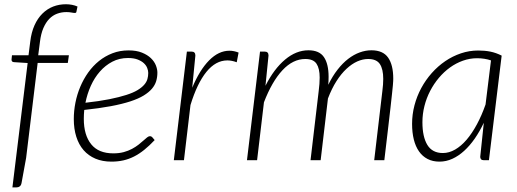

<svg xmlns="http://www.w3.org/2000/svg" viewBox="-20 -736 2373 882"><path d="M153 -447 100 -10.5 79 104.5Q77 115.5 70.5 120.2Q64 125 54.5 125H37L107 -446.5L44 -450.5Q33 -451.5 33 -461.5Q33 -462 33.2 -464.8Q33.5 -467.5 35 -482H111L119 -545Q124 -587.5 138.5 -619.8Q153 -652 174.8 -673.5Q196.5 -695 224 -705.8Q251.5 -716.5 283 -716.5Q297 -716.5 311 -713.8Q325 -711 336 -706L331 -682Q330.5 -676.5 323.5 -676.5Q318 -676.5 308 -678.5Q298 -680.5 285 -680.5Q262.5 -680.5 242.2 -673Q222 -665.5 206.2 -649.2Q190.5 -633 179.2 -607Q168 -581 163.5 -543.5L155.5 -482H296.5L291.5 -447Z M703 -402.5Q703 -382 697.5 -363.5Q692 -345 678 -328.5Q664 -312 640 -297.2Q616 -282.5 578.5 -270.2Q541 -258 489 -248.2Q437 -238.5 367 -231Q366 -220.5 365.5 -210.2Q365 -200 365 -190Q365 -115.5 398.8 -73.5Q432.5 -31.5 500.5 -31.5Q527 -31.5 548.2 -37.2Q569.5 -43 586.2 -52Q603 -61 615.8 -71Q628.5 -81 638.5 -90Q648.5 -99 655.8 -104.8Q663 -110.5 669 -110.5Q675 -110.5 679.5 -105.5L690.5 -92.5Q666 -66.5 642.8 -47.8Q619.5 -29 595.8 -17Q572 -5 546.5 0.8Q521 6.5 492 6.5Q450.5 6.5 418.2 -7.2Q386 -21 364 -46.2Q342 -71.5 330.5 -107.8Q319 -144 319 -189Q319 -226.5 326.5 -264.5Q334 -302.5 348.8 -337.5Q363.5 -372.5 385.2 -403Q407 -433.5 435 -456Q463 -478.5 497 -491.5Q531 -504.5 570.5 -504.5Q607 -504.5 632.2 -494.2Q657.5 -484 673.2 -468.8Q689 -453.5 696 -435.8Q703 -418 703 -402.5ZM568 -469.5Q528 -469.5 495.8 -452.5Q463.5 -435.5 438.8 -407.2Q414 -379 397.2 -341.8Q380.5 -304.5 372.5 -264Q436 -271 482 -280.2Q528 -289.5 560 -299.8Q592 -310 611.8 -322Q631.5 -334 642.5 -346.8Q653.5 -359.5 657.2 -373Q661 -386.5 661 -401Q661 -411.5 656.2 -423.8Q651.5 -436 640.5 -446Q629.5 -456 611.8 -462.8Q594 -469.5 568 -469.5Z M778.5 0 838.5 -499H860Q877.5 -499 877.5 -481L863 -333Q897 -414.5 940.8 -458.8Q984.5 -503 1034 -503Q1054.5 -503 1076 -494.5L1067.5 -450Q1044.5 -458.5 1024.5 -458.5Q971 -458.5 928.2 -405.8Q885.5 -353 855 -253.5L825 0Z M1114.5 0 1174.5 -499H1196Q1213.5 -499 1213.5 -481L1199.5 -342Q1238.5 -419.5 1289.5 -462.2Q1340.5 -505 1397 -505Q1447 -505 1468.2 -473.5Q1489.5 -442 1489.5 -383Q1489.5 -366 1488 -346.5Q1507.5 -386.5 1530.8 -416.2Q1554 -446 1579.8 -465.8Q1605.5 -485.5 1632.5 -495.2Q1659.5 -505 1686 -505Q1739.5 -505 1763 -471.2Q1786.5 -437.5 1786.5 -375Q1786.5 -370 1786.2 -363.8Q1786 -357.5 1784.8 -344Q1783.5 -330.5 1781 -306.8Q1778.5 -283 1774 -243Q1769.5 -203 1762.5 -143.8Q1755.5 -84.5 1745.5 0H1699L1736.5 -318Q1738.5 -333.5 1739.5 -347.2Q1740.5 -361 1740.5 -373.5Q1740.5 -418.5 1725 -441.8Q1709.5 -465 1671 -465Q1646.5 -465 1621.2 -453.8Q1596 -442.5 1571.8 -420Q1547.5 -397.5 1525.8 -363.5Q1504 -329.5 1486.5 -283.5L1453 0H1406.5L1444 -318Q1448.5 -352.5 1448.5 -379.5Q1448.5 -421.5 1434 -443.2Q1419.5 -465 1382.5 -465Q1325.5 -465 1277.2 -413Q1229 -361 1192.5 -266L1161 0Z M2226 0H2203Q2193.5 0 2189.8 -4.5Q2186 -9 2186 -15.5L2202.5 -172Q2183.5 -132 2160.8 -99.2Q2138 -66.5 2112.2 -43Q2086.5 -19.5 2058 -6.5Q2029.5 6.5 1999 6.5Q1967.5 6.5 1944 -5.8Q1920.5 -18 1904.8 -40.5Q1889 -63 1881 -95Q1873 -127 1873 -167Q1873 -210.5 1884 -252.2Q1895 -294 1915.2 -331.5Q1935.5 -369 1963.5 -400.5Q1991.5 -432 2025.2 -455Q2059 -478 2097.5 -491Q2136 -504 2177 -504Q2207 -504 2233 -498.8Q2259 -493.5 2284.5 -480.5ZM2014.5 -33Q2043 -33 2070.8 -49Q2098.5 -65 2123.5 -94.2Q2148.5 -123.5 2170.8 -164.8Q2193 -206 2210.5 -256L2235.5 -458.5Q2206 -468.5 2171.5 -468.5Q2138 -468.5 2106.5 -457.2Q2075 -446 2047.2 -426Q2019.5 -406 1996.2 -378.5Q1973 -351 1956 -318.2Q1939 -285.5 1929.8 -249Q1920.5 -212.5 1920.5 -174.5Q1920.5 -107.5 1943.2 -70.2Q1966 -33 2014.5 -33Z"/></svg>

Font: Lato Light
Style: Italic
Weight: 300
Italic angle: -7°
Designer: Lukasz Dziedzic
Foundry: Lukasz Dziedzic
Version: Version 1.104; Western+Polish opensource